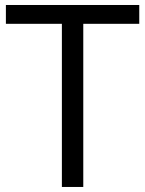

<svg xmlns="http://www.w3.org/2000/svg" viewBox="-20 -742 577 762"><path d="M225.6 0V-647.5H3.4V-722.2H532.7V-647.5H310.5V0Z"/></svg>

Font: Oxygen
Style: Normal
Weight: 400
Designer: Vernon Adams
Foundry: Vernon Adams
Version: Version Release 0.2.2 webfont; ttfautohint (v0.8.52-bc40) -l